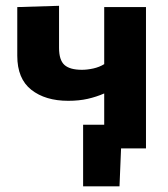

<svg xmlns="http://www.w3.org/2000/svg" viewBox="-20 -524 593 678"><path d="M273.5 134V-83.5H348V-194Q320.5 -182 289.8 -175Q259 -168 221 -168Q140 -168 90.5 -207Q41 -246 41 -327V-499L188.5 -503.5V-355Q188.5 -312 207.5 -294.8Q226.5 -277.5 269.5 -277.5Q288 -277.5 309.5 -282.2Q331 -287 348 -297.5V-499H495.5V0H407.5L402 134Z"/></svg>

Font: Commissioner
Style: Bold
Weight: 700
Designer: Kostas Bartsokas
Foundry: Kostas Bartsokas
Version: Version 1.000; ttfautohint (v1.8.3)